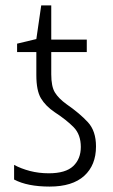

<svg xmlns="http://www.w3.org/2000/svg" viewBox="-20 -678 416 708"><path d="M163 10Q247 10 290.5 -29.5Q334 -69 334 -138Q334 -195 304 -227.5Q274 -260 225 -294Q196 -315 182.5 -337Q169 -359 169 -404V-486H300V-532H169V-658H132L114 -534L43 -517V-486H114V-401Q114 -344 131 -315.5Q148 -287 182 -264Q225 -236 251.5 -209Q278 -182 278 -136Q278 -92 250 -65.5Q222 -39 160 -39Q123 -39 90.5 -47.5Q58 -56 32 -70V-16Q81 10 163 10Z"/></svg>

Font: Noto Sans UI SemiCondensed Light
Style: Regular
Weight: 300
Width: 4
Designer: Monotype Design Team
Foundry: Monotype Imaging Inc.
Version: Version 1.901